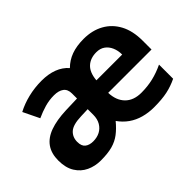

<svg xmlns="http://www.w3.org/2000/svg" viewBox="-94 -826 1106 1106"><g transform="rotate(-45 458.5 -273.5)"><path d="M641 -556Q710 -556 762.5 -527Q815 -498 844.5 -443Q874 -388 874 -308V-236H521Q523 -173 558.5 -137Q594 -101 657 -101Q707 -101 752 -111.5Q797 -122 843 -144V-29Q802 -9 758 0.5Q714 10 649 10Q605 10 565 -1Q525 -12 493 -34.5Q461 -57 437 -91Q408 -56 378.5 -33.5Q349 -11 311 -0.5Q273 10 216 10Q169 10 129.5 -8.5Q90 -27 66 -65.5Q42 -104 42 -163Q42 -221 68.5 -258.5Q95 -296 147.5 -315Q200 -334 278 -337L371 -340V-381Q371 -415 349.5 -431Q328 -447 290 -447Q251 -447 214.5 -436.5Q178 -426 141 -409L93 -508Q136 -531 189 -544Q242 -557 299 -557Q354 -557 396 -541Q438 -525 466 -493Q498 -525 540.5 -540.5Q583 -556 641 -556ZM316 -251Q248 -249 221.5 -225Q195 -201 195 -162Q195 -128 213.5 -113.5Q232 -99 263 -99Q294 -99 318 -111.5Q342 -124 356.5 -148.5Q371 -173 371 -208V-253ZM638 -450Q589 -450 559 -422Q529 -394 524 -335H734Q734 -368 722.5 -394Q711 -420 690 -435Q669 -450 638 -450Z"/></g></svg>

Font: Noto Sans Gujarati
Style: Regular
Weight: 400
Designer: Jelle Bosma - Monotype Design Team, Universal Thirst
Foundry: Monotype Imaging Inc.
Version: Version 2.102